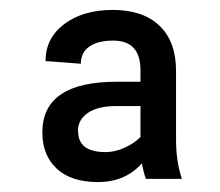

<svg xmlns="http://www.w3.org/2000/svg" viewBox="-20 -702 442 385"><path d="M264.6 -374.5Q231 -336.9 176.8 -336.9Q122.6 -336.9 93.8 -363.8Q64.9 -390.6 64.9 -436.5Q64.9 -538.1 213.9 -538.1H261.7V-561Q261.7 -620.6 207 -620.6Q176.3 -620.6 159.2 -608.6Q142.1 -596.7 142.1 -574.2L71.3 -579.6Q71.3 -625.5 108.9 -653.8Q146.5 -682.1 206.5 -682.1Q266.6 -682.1 299.8 -650.4Q333 -618.7 333 -560.1V-421.4Q333 -378.4 344.7 -343.3H272.5Q267.6 -356.9 264.6 -374.5ZM191.9 -397Q210 -397 229.2 -405.5Q248.5 -414.1 261.7 -427.2V-489.3H212.4Q176.3 -489.3 156.2 -475.6Q136.2 -461.9 136.2 -439L136.7 -438.5Q136.7 -397 191.9 -397Z"/></svg>

Font: Yantramanav
Style: Regular
Weight: 400
Version: Version 1.001;PS 1.0;hotconv 1.0.72;makeotf.lib2.5.5900; ttf